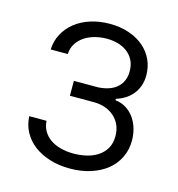

<svg xmlns="http://www.w3.org/2000/svg" viewBox="-89 -631 669 721"><g transform="rotate(15 245.5 -271.0)"><path d="M115.4 -139.2Q116.8 -117.5 126.6 -100.3Q136.4 -83.1 153.2 -71.2Q170.1 -59.3 193.4 -52.9Q216.6 -46.5 244.7 -46.5Q269.5 -46.5 293.9 -52Q318.2 -57.5 337.4 -69.8Q356.5 -82 368.4 -101.7Q380.3 -121.4 380.3 -150.2Q380.3 -174.4 371.8 -193.2Q363.3 -212 348.5 -225.1Q333.8 -238.3 313.9 -245.4Q294 -252.5 271 -252.8H175.8V-310.7H269.9Q318.5 -313.6 343.8 -337.2Q369 -360.8 369 -399.1Q369 -424.4 359.6 -442.5Q350.1 -460.6 334.3 -472.5Q318.5 -484.4 297.8 -490.1Q277 -495.7 254.3 -495.7Q232.6 -495.7 210.6 -490.2Q188.6 -484.7 170.6 -473.4Q152.7 -462 140.8 -444.2Q128.9 -426.5 127.5 -402H61.1Q62.5 -435 77.2 -462.7Q92 -490.4 117.2 -510.5Q142.4 -530.5 176.7 -541.5Q210.9 -552.6 251.4 -552.6Q293 -552.6 326.5 -541Q360.1 -529.5 383.9 -509.1Q407.7 -488.6 420.5 -460.9Q433.2 -433.2 433.2 -400.9Q433.2 -378.2 426.7 -359.7Q420.1 -341.3 408.4 -326.9Q396.7 -312.5 380.7 -302.4Q364.7 -292.3 345.5 -286.2V-280.9Q370 -278.1 388.7 -266Q407.3 -253.9 419.7 -235.8Q432.2 -217.7 438.4 -195.5Q444.6 -173.3 444.6 -150.2Q444.6 -114 430 -84.2Q415.5 -54.3 389.2 -33.2Q362.9 -12.1 326.3 -0.4Q289.8 11.4 245.7 11.4Q203.5 11.4 167.8 0.4Q132.1 -10.7 106 -30.4Q79.9 -50.1 64.8 -77.9Q49.7 -105.8 48.3 -139.2Z"/></g></svg>

Font: Inter P Light
Style: Regular
Weight: 300
Designer: Rasmus Andersson
Foundry: rsms
Version: Version 3.018;git-588b23468